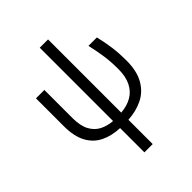

<svg xmlns="http://www.w3.org/2000/svg" viewBox="-271 -908 1296 1296"><g transform="rotate(-45 377.0 -259.5)"><path d="M418.5 -758.8V-60.1Q478.5 -64.9 522 -90.1Q565.4 -115.2 589.1 -162.8Q612.8 -210.4 612.8 -282.2Q612.8 -351.1 604.5 -409.2Q596.2 -467.3 580.6 -535.2H661.1Q676.8 -469.2 684.6 -410.4Q692.4 -351.6 692.4 -285.2Q692.4 -184.1 656.5 -120.8Q620.6 -57.6 558.8 -26.9Q497.1 3.9 418.5 8.3V240.2H339.4V8.3Q262.2 5.4 203.6 -23.2Q145 -51.8 112.3 -112.1Q79.6 -172.4 79.6 -269.5V-535.2H159.7V-267.6Q159.7 -192.4 183.8 -147.9Q208 -103.5 248.8 -83Q289.6 -62.5 339.4 -59.1V-758.8Z"/></g></svg>

Font: Wonky
Style: Regular
Weight: 400
Designer: Monotype Design Team
Foundry: Monotype Imaging Inc.
Version: Version 3.000